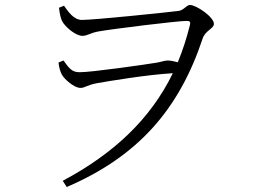

<svg xmlns="http://www.w3.org/2000/svg" viewBox="-20 -711 1040 771"><path d="M309 -631C275 -631 253 -666 237 -688L217 -680C220 -653 224 -638 229 -627C241 -603 284 -567 311 -567C331 -567 342 -579 377 -585C433 -595 693 -627 729 -627C740 -627 747 -626 742 -608C729 -556 713 -507 694 -461C679 -465 665 -468 653 -468C640 -468 627 -462 607 -459C565 -452 349 -421 300 -421C269 -421 258 -436 235 -468L215 -460C217 -440 222 -424 228 -412C239 -392 278 -358 303 -358C322 -358 327 -369 370 -377C421 -386 570 -411 674 -417C583 -230 433 -92 232 15L248 40C534 -83 699 -271 794 -557C805 -589 839 -596 839 -615C839 -643 768 -691 743 -691C728 -691 718 -669 696 -667C648 -661 359 -631 309 -631Z"/></svg>

Font: Noto Serif JP Light
Style: Regular
Weight: 300
Designer: Ryoko NISHIZUKA 西塚涼子 (kana & ideographs); Frank Grießhammer (Latin, Greek & Cyrillic); Wenlong ZHANG 张文龙 (bopomofo); San
Foundry: Adobe
Version: Version 2.001;hotconv 1.1.0;makeotfexe 2.6.0